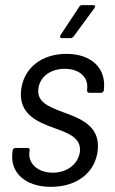

<svg xmlns="http://www.w3.org/2000/svg" viewBox="-20 -720 448 745"><path d="M221 -572H254C258 -572 263 -575 266 -579L346 -688C351 -695 350 -700 342 -700H299C294 -700 289 -698 287 -693L215 -584C211 -577 213 -572 221 -572ZM178 5C278 5 349 -50 359 -135C371 -231 291 -261 224 -285C169 -306 122 -324 129 -376C134 -421 175 -453 231 -453C291 -453 324 -418 318 -374V-370C317 -364 321 -360 326 -360H372C378 -360 382 -364 383 -370V-372C393 -453 337 -511 238 -511C143 -511 73 -458 62 -372C51 -277 125 -247 191 -223C246 -203 296 -185 290 -131C284 -85 242 -50 185 -50C125 -50 89 -87 94 -129L95 -136C96 -142 93 -146 87 -146H40C34 -146 30 -142 29 -136L28 -127C19 -51 77 5 178 5Z"/></svg>

Font: Barlow Semi Condensed
Style: Italic
Weight: 400
Width: 4
Italic angle: -7°
Designer: Jeremy Tribby
Foundry: Tribby Type
Version: Version 1.422;hotconv 1.0.109;makeotfexe 2.5.65596